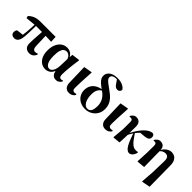

<svg xmlns="http://www.w3.org/2000/svg" viewBox="181 -2099 3593 3593"><g transform="rotate(45 1977.5 -303.0)"><path d="M127 16Q91 16 66.5 -4Q42 -24 42 -61Q42 -80 47.5 -97.5Q53 -115 66 -128Q104 -133 142 -138Q169 -141 199 -144Q206 -190 211 -240Q216 -306 219 -369Q221 -403 222 -433L28 -414L17 -459Q64 -506 122 -528.5Q180 -551 263 -551H661L667 -426L515 -432L523 -176Q525 -124 543 -101.5Q561 -79 588 -79Q607 -79 619.5 -82.5Q632 -86 646 -93L657 -78Q638 -30 605 -6.5Q572 17 527 17Q472 17 435.5 -16Q399 -49 399 -122Q399 -172 402.5 -232Q406 -292 411 -357Q413 -396 416 -435H257Q257 -409 256 -381Q255 -324 253 -267.5Q251 -211 247 -164Q242 -75 213 -29.5Q184 16 127 16Z M951 16Q887 16 837.5 -17.5Q788 -51 760 -113.5Q732 -176 732 -264Q732 -360 762.5 -426.5Q793 -493 844.5 -528Q896 -563 960 -563Q1031 -563 1079 -517Q1100 -496 1115 -468L1121 -535L1272 -555L1282 -546Q1273 -489 1266 -432.5Q1259 -376 1253.5 -323.5Q1248 -271 1245 -224.5Q1242 -178 1242 -140Q1242 -99 1255 -79.5Q1268 -60 1294 -60Q1307 -60 1316 -63.5Q1325 -67 1333 -71L1345 -57Q1332 -26 1302 -4.5Q1272 17 1231 17Q1176 17 1147 -17Q1123 -44 1111 -99Q1086 -41 1049 -16Q1002 16 951 16ZM1111 -413Q1103 -435 1093 -451Q1074 -479 1050.5 -492Q1027 -505 1000 -505Q968 -505 942 -484Q916 -463 900.5 -413Q885 -363 885 -276Q885 -152 917 -97.5Q949 -43 998 -43Q1022 -43 1045.5 -62Q1069 -81 1085.5 -123Q1102 -165 1105 -235Z M1575 16Q1520 16 1486 -20Q1452 -56 1450 -123L1439 -530L1602 -559L1610 -552Q1604 -454 1600.5 -385Q1597 -316 1595 -268.5Q1593 -221 1592.5 -188.5Q1592 -156 1592 -131Q1592 -91 1608 -76.5Q1624 -62 1646 -62Q1660 -62 1670 -64.5Q1680 -67 1688 -71L1700 -53Q1690 -28 1656.5 -6Q1623 16 1575 16Z M2005 16Q1923 16 1864 -16.5Q1805 -49 1773.5 -103.5Q1742 -158 1742 -222Q1742 -299 1774.5 -352Q1807 -405 1865 -436Q1908 -459 1961 -469Q1907 -508 1875 -538Q1836 -573 1821 -603.5Q1806 -634 1806 -668Q1806 -715 1833.5 -750.5Q1861 -786 1910 -806Q1959 -826 2025 -826Q2111 -826 2169 -797.5Q2227 -769 2245 -729Q2244 -704 2224.5 -685Q2205 -666 2176 -666Q2152 -666 2128 -680.5Q2104 -695 2083 -730L2035 -799Q2026 -800 2015 -800Q1969 -800 1937.5 -781Q1906 -762 1906 -726Q1906 -706 1919.5 -685.5Q1933 -665 1971 -634.5Q2009 -604 2083 -552Q2151 -505 2192.5 -458.5Q2234 -412 2253 -362Q2272 -312 2272 -252Q2272 -169 2234 -108.5Q2196 -48 2135 -16Q2074 16 2005 16ZM1985 -453Q1961 -439 1944 -421Q1917 -392 1905.5 -353.5Q1894 -315 1894 -267Q1894 -148 1933.5 -83.5Q1973 -19 2028 -19Q2080 -19 2106.5 -59.5Q2133 -100 2133 -196Q2133 -270 2098 -335Q2063 -400 1986 -452Q1985 -452 1985 -453Z M2536 16Q2481 16 2447 -20Q2413 -56 2411 -123L2400 -530L2563 -559L2571 -552Q2565 -454 2561.5 -385Q2558 -316 2556 -268.5Q2554 -221 2553.5 -188.5Q2553 -156 2553 -131Q2553 -91 2569 -76.5Q2585 -62 2607 -62Q2621 -62 2631 -64.5Q2641 -67 2649 -71L2661 -53Q2651 -28 2617.5 -6Q2584 16 2536 16Z M2763 15 2754 7 2775 -225 2776 -403Q2776 -447 2764 -461Q2752 -475 2722 -475Q2715 -475 2708.5 -474.5Q2702 -474 2695 -472L2690 -488Q2706 -517 2733 -538Q2760 -559 2798 -559Q2848 -559 2880.5 -526Q2913 -493 2912 -416Q2912 -373 2911 -329Q2910 -292 2910 -256Q2928 -292 2949 -327Q2980 -380 3016 -425.5Q3052 -471 3087 -501Q3125 -533 3154.5 -546Q3184 -559 3220 -563Q3240 -558 3253.5 -543Q3267 -528 3267 -497Q3267 -456 3239 -436Q3211 -416 3159 -411L3049 -401Q3016 -369 2983 -326Q3019 -272 3048 -233Q3079 -191 3106.5 -163.5Q3134 -136 3162.5 -123Q3191 -110 3225 -110Q3242 -110 3253 -112Q3264 -114 3271 -116L3281 -102Q3264 -42 3233.5 -12.5Q3203 17 3171 17Q3139 17 3112 -5.5Q3085 -28 3060.5 -71Q3036 -114 3012 -176Q2989 -231 2965 -300Q2955 -284 2946 -270Q2934 -250 2922 -228Q2917 -219 2912 -209Q2910 -162 2909 -118Q2906 -60 2904 0Z M3392 9 3404 -240 3405 -406Q3405 -447 3394 -461Q3383 -475 3359 -475Q3352 -475 3345.5 -474.5Q3339 -474 3331 -472L3325 -487Q3341 -516 3369 -537.5Q3397 -559 3436 -559Q3469 -559 3494 -545.5Q3519 -532 3534 -503Q3545 -479 3548 -443Q3564 -474 3585 -497Q3617 -531 3654 -547Q3691 -563 3726 -563Q3761 -563 3797 -545.5Q3833 -528 3857.5 -483.5Q3882 -439 3882 -357L3888 189L3727 220L3718 214L3737 -37L3745 -334Q3747 -387 3736 -415.5Q3725 -444 3704 -454.5Q3683 -465 3656 -465Q3628 -465 3596 -450Q3569 -437 3549 -412L3555 0L3400 15Z"/></g></svg>

Font: Early Summer Mincho Heavy
Style: Regular
Weight: 900
Designer: GuiWonder
Version: Version 1.002